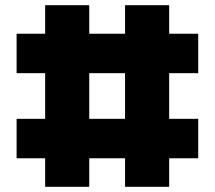

<svg xmlns="http://www.w3.org/2000/svg" viewBox="-20 -720 828 740"><path d="M154 0V-700H324V0ZM462 0V-700H632V0ZM744 -110H44V-262H744ZM744 -438H44V-590H744Z"/></svg>

Font: Tektur ExtraBold
Style: Regular
Weight: 800
Designer: Adam Jagosz
Foundry: Adam Jagosz
Version: Version 1.005;gftools[0.9.30]